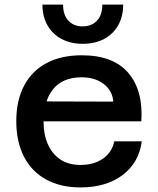

<svg xmlns="http://www.w3.org/2000/svg" viewBox="-20 -805 690 837"><path d="M331 12Q244 12 181 -22.5Q118 -57 84.5 -122Q51 -187 51 -277Q51 -367 85 -431.5Q119 -496 183 -530Q247 -564 336 -564Q474 -564 539.5 -487Q605 -410 596 -276H146L147 -363L474 -362Q470 -410 432 -439Q394 -468 336 -468Q254 -468 212 -417Q170 -366 170 -272Q170 -218 189 -175.5Q208 -133 243.5 -109.5Q279 -86 331 -86Q390 -86 429.5 -114Q469 -142 478 -189H598Q586 -96 514.5 -42Q443 12 331 12ZM340 -614Q288 -614 248.5 -635Q209 -656 187 -694.5Q165 -733 165 -785H255Q255 -739 278.5 -714.5Q302 -690 340 -690Q379 -690 402.5 -714.5Q426 -739 426 -785H517Q517 -733 495 -694.5Q473 -656 433.5 -635Q394 -614 340 -614Z"/></svg>

Font: Azeret Mono Thin Medium
Style: Regular
Weight: 500
Version: Version 1.002